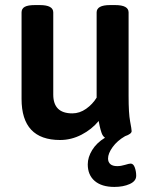

<svg xmlns="http://www.w3.org/2000/svg" viewBox="-20 -545 597 757"><path d="M517 148Q517 169 491.5 180.5Q466 192 431 192Q381 192 353.5 168.5Q326 145 326 103Q326 75 343.5 46.5Q361 18 394 -2Q385 -8 380.5 -21Q376 -34 373 -48Q370 -62 369 -68Q342 -35 301.5 -14Q261 7 217 7Q65 7 65 -155V-496Q65 -511 77.5 -518Q90 -525 118 -525H137Q190 -525 190 -496V-172Q190 -98 265 -98Q294 -98 319.5 -116Q345 -134 361 -160V-496Q361 -525 414 -525H434Q487 -525 487 -496V-166Q487 -98 493 -66.5Q499 -35 499 -28Q499 -17 473 -8Q442 10 424 35Q406 60 406 80Q406 94 415 102Q424 110 442 110Q457 110 473 105Q489 100 495 100Q506 100 511.5 115.5Q517 131 517 148Z"/></svg>

Font: Asap-SemiBold
Style: Regular
Weight: 600
Designer: Pablo Cosgaya
Foundry: Omnibus-Type
Version: Version 2.000; ttfautohint (v1.8)